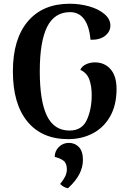

<svg xmlns="http://www.w3.org/2000/svg" viewBox="-20 -731 692 1028"><path d="M49 -349Q49 -522 129 -616.5Q209 -711 353 -711Q407 -711 457 -697Q507 -683 539 -656Q571 -629 571 -594Q571 -562 543 -539.5Q515 -517 465 -518Q450 -666 355 -666Q272 -666 232.5 -587.5Q193 -509 193 -349Q193 -189 231.5 -110.5Q270 -32 352 -32Q419 -32 445 -89Q471 -146 471 -222Q471 -271 458 -306Q445 -341 410 -357Q418 -376 440 -386.5Q462 -397 488 -397Q540 -397 572 -360.5Q604 -324 604 -254Q604 -168 569.5 -107.5Q535 -47 476 -16.5Q417 14 345 14Q204 14 126.5 -80.5Q49 -175 49 -349ZM302 254Q320 232 329 213.5Q338 195 338 176Q338 143 320 129.5Q302 116 273 109Q273 78 295 56Q317 34 349 34Q381 34 402.5 56.5Q424 79 424 125Q424 164 405 201Q386 238 344 277Q321 273 302 254Z"/></svg>

Font: Arima Madurai Black
Style: Regular
Weight: 900
Designer: Joana Correia and Natanael Gama
Foundry: NDISCOVER
Version: Version 1.020